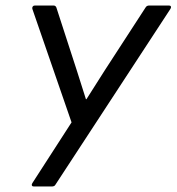

<svg xmlns="http://www.w3.org/2000/svg" viewBox="-20 -675 639 695"><path d="M102 0Q97 0 95.5 -3.5Q94 -7 97 -12L239 -232L97 -643Q96 -648 98.5 -651.5Q101 -655 106 -655H174Q181 -655 184 -648L258 -420Q266 -394 274.5 -368Q283 -342 291 -316H293Q310 -342 326 -368Q342 -394 359 -420L507 -648Q511 -655 520 -655H592Q597 -655 598.5 -651.5Q600 -648 597 -643L181 -7Q179 -3 175.5 -1.5Q172 0 168 0Z"/></svg>

Font: Sofia Sans Hairline
Style: Italic
Weight: 1
Italic angle: -9°
Designer: Botio Nikoltchev, Ani Petrova
Foundry: lettersoup
Version: Version 4.102